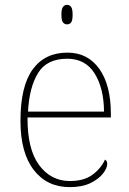

<svg xmlns="http://www.w3.org/2000/svg" viewBox="-20 -758 529 788"><path d="M266 10Q173 10 118.5 -60.5Q64 -131 64 -262Q64 -404 114 -473Q164 -542 257 -542Q340 -542 387.5 -475.5Q435 -409 435 -290V-276H93Q92 -146 140.5 -80.5Q189 -15 267 -15Q324 -15 359 -40.5Q394 -66 411 -103Q416 -100 418 -96Q420 -92 420 -85Q420 -68 402.5 -45.5Q385 -23 351 -6.5Q317 10 266 10ZM407 -300Q406 -397 368 -457Q330 -517 256 -517Q172 -517 136 -458Q100 -399 95 -300ZM255 -658Q245 -658 238.5 -666Q232 -674 232 -698Q232 -721 238.5 -729.5Q245 -738 255 -738Q266 -738 272 -729.5Q278 -721 278 -698Q278 -674 272 -666Q266 -658 255 -658Z"/></svg>

Font: Noto Serif Ethiopic Thin
Style: Regular
Weight: 250
Version: Version 2.102